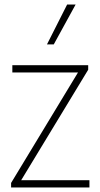

<svg xmlns="http://www.w3.org/2000/svg" viewBox="-20 -828 442 848"><path d="M73.5 -32H375V0H29V-20L324.5 -508H34.5V-540H369.5V-520ZM187.5 -632 276.5 -808H314L217.5 -632Z"/></svg>

Font: Encode Sans Semi Condensed Thin
Style: Regular
Weight: 250
Width: 4
Designer: Multiple Designers
Foundry: Impallari Type
Version: Version 2.000